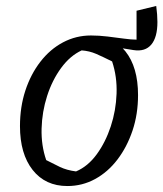

<svg xmlns="http://www.w3.org/2000/svg" viewBox="-20 -615 548 644"><path d="M428 -447 279 -471 285 -496Q312 -496 341 -492.5Q370 -489 395.5 -485.5Q421 -482 438 -482V-579L504 -595Q506 -580 507 -566.5Q508 -553 508 -541Q508 -490 487.5 -465.5Q467 -441 428 -447ZM206 9Q132 9 89.5 -45Q47 -99 47 -192Q47 -256 65 -311Q83 -366 115.5 -408Q148 -450 191.5 -473Q235 -496 285 -496Q358 -496 400.5 -443Q443 -390 443 -296Q443 -232 424.5 -177Q406 -122 374 -80Q342 -38 299 -14.5Q256 9 206 9ZM235 -40Q275 -57 304.5 -97.5Q334 -138 351.5 -191Q369 -244 371 -301Q373 -358 356 -409Q324 -425 302 -434.5Q280 -444 254 -446Q215 -428 185 -387Q155 -346 138 -293Q121 -240 119.5 -183.5Q118 -127 135 -78Q158 -66 181 -55Q204 -44 235 -40Z"/></svg>

Font: Piazzolla Thin
Style: Italic
Weight: 400
Italic angle: -11.3°
Version: Version 2.005